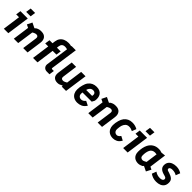

<svg xmlns="http://www.w3.org/2000/svg" viewBox="414 -2390 4040 4040"><g transform="rotate(45 2434.0 -370.5)"><path d="M62 0 117 -397H32L48 -508H266L195 0ZM144 -583 161 -700H293L276 -583Z M359 0 421 -448 477 -340 341 -407 396 -518 502 -466Q512 -461 519 -468L534 -485Q572 -507 600.5 -513.5Q629 -520 668 -519Q748 -518 787.5 -468.5Q827 -419 814 -331L768 0H638L685 -336Q689 -369 674.5 -385Q660 -401 633 -401Q616 -401 600.5 -396.5Q585 -392 566.5 -382Q548 -372 523 -356L545 -392L489 0Z M931 0 986 -397H896L913 -508H1002L1011 -573Q1019 -629 1048.5 -669.5Q1078 -710 1127 -731.5Q1176 -753 1240 -753Q1287 -753 1326 -740Q1365 -727 1393 -707L1355 -609Q1327 -629 1297 -636.5Q1267 -644 1243 -644Q1196 -644 1171 -621Q1146 -598 1140 -555L1134 -508H1246L1229 -397H1118L1063 0ZM1340 -1Q1288 -1 1258.5 -35Q1229 -69 1236 -121L1325 -750H1454L1367 -140Q1365 -126 1370.5 -120.5Q1376 -115 1388 -115H1435L1419 -1Z M1660 10Q1590 10 1552.5 -32Q1515 -74 1527 -160L1575 -508H1705L1660 -174Q1655 -139 1669 -122.5Q1683 -106 1716 -106Q1727 -106 1739.5 -109Q1752 -112 1768 -120.5Q1784 -129 1805 -141L1855 -508H1985L1913 0H1785L1787 -18Q1789 -25 1784 -26.5Q1779 -28 1773 -25Q1757 -17 1742 -9.5Q1727 -2 1712 4Q1700 7 1687 8.5Q1674 10 1660 10Z M2253 10Q2189 10 2145 -15.5Q2101 -41 2078.5 -85.5Q2056 -130 2056 -186Q2056 -224 2061.5 -258.5Q2067 -293 2076 -323Q2092 -388 2124.5 -431Q2157 -474 2203.5 -496Q2250 -518 2309 -518Q2365 -518 2403 -499.5Q2441 -481 2462.5 -449Q2484 -417 2490 -374.5Q2496 -332 2488 -284L2455 -222H2155L2167 -314H2375Q2387 -362 2368 -388Q2349 -414 2307 -414Q2263 -414 2233.5 -382Q2204 -350 2191 -293Q2187 -272 2183.5 -248Q2180 -224 2178 -191Q2176 -145 2200.5 -120.5Q2225 -96 2262 -96Q2288 -96 2312.5 -109Q2337 -122 2360 -152L2457 -104Q2417 -39 2363 -14.5Q2309 10 2253 10Z M2575 0 2637 -448 2693 -340 2557 -407 2612 -518 2718 -466Q2728 -461 2735 -468L2750 -485Q2788 -507 2816.5 -513.5Q2845 -520 2884 -519Q2964 -518 3003.5 -468.5Q3043 -419 3030 -331L2984 0H2854L2901 -336Q2905 -369 2890.5 -385Q2876 -401 2849 -401Q2832 -401 2816.5 -396.5Q2801 -392 2782.5 -382Q2764 -372 2739 -356L2761 -392L2705 0Z M3314 10Q3251 10 3207 -15.5Q3163 -41 3140.5 -85.5Q3118 -130 3118 -186Q3118 -222 3123.5 -257Q3129 -292 3139 -327Q3155 -388 3187.5 -430.5Q3220 -473 3266.5 -495.5Q3313 -518 3371 -518Q3424 -518 3460 -507Q3496 -496 3528 -478L3490 -381Q3468 -393 3442 -401Q3416 -409 3386 -409Q3333 -409 3301.5 -378.5Q3270 -348 3255 -298Q3249 -274 3245.5 -247.5Q3242 -221 3240 -190Q3239 -161 3249.5 -140Q3260 -119 3279 -107.5Q3298 -96 3324 -96Q3337 -96 3350.5 -101.5Q3364 -107 3378 -119.5Q3392 -132 3406 -152L3497 -104Q3460 -38 3412 -14Q3364 10 3314 10Z M3613 0 3668 -397H3583L3599 -508H3817L3746 0ZM3695 -583 3712 -700H3844L3827 -583Z M4061 9Q4032 9 4001.5 0.5Q3971 -8 3945.5 -28.5Q3920 -49 3904 -84Q3888 -119 3888 -171Q3888 -227 3899 -282.5Q3910 -338 3933 -384Q3968 -449 4024 -483.5Q4080 -518 4152 -518Q4164 -518 4176 -517.5Q4188 -517 4204 -515L4241 -503Q4247 -501 4257 -502L4347 -512L4295 -129L4356 -99L4299 10L4197 -40Q4188 -44 4183 -38L4166 -19Q4141 -9 4124.5 -2.5Q4108 4 4093.5 6.5Q4079 9 4061 9ZM4081 -107Q4091 -107 4101.5 -110Q4112 -113 4127.5 -120.5Q4143 -128 4168 -142L4204 -403Q4176 -408 4153 -408Q4116 -408 4086 -391Q4056 -374 4041 -341Q4025 -308 4018 -268.5Q4011 -229 4011 -181Q4011 -142 4031 -124.5Q4051 -107 4081 -107Z M4603 12Q4549 12 4503 -3.5Q4457 -19 4421 -46L4459 -144Q4494 -119 4528.5 -108.5Q4563 -98 4607 -98Q4648 -98 4671 -113.5Q4694 -129 4694 -152Q4694 -170 4683.5 -182Q4673 -194 4646 -202L4607 -213Q4539 -232 4506 -266.5Q4473 -301 4473 -351Q4473 -407 4499 -444.5Q4525 -482 4572 -501Q4619 -520 4680 -520Q4731 -520 4771.5 -505.5Q4812 -491 4837 -473L4799 -376Q4773 -393 4742.5 -402Q4712 -411 4671 -411Q4632 -411 4611.5 -398Q4591 -385 4591 -366Q4591 -351 4599.5 -341.5Q4608 -332 4627 -326L4664 -315Q4735 -293 4772.5 -260.5Q4810 -228 4810 -167Q4811 -106 4784.5 -66.5Q4758 -27 4711 -7.5Q4664 12 4603 12Z"/></g></svg>

Font: Finlandica SemiBold
Style: Italic
Weight: 600
Italic angle: -8°
Designer: Niklas Ekholm, Juho Hiilivirta, Jaakko Suomalainen
Foundry: Helsinki Type Studio
Version: Version 1.063